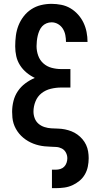

<svg xmlns="http://www.w3.org/2000/svg" viewBox="-20 -763 540 998"><path d="M250 215V119H270Q282 119 293.5 115.5Q305 112 313.5 103.5Q322 95 326 83Q330 71 330 60Q330 44 322.5 30Q315 16 301.5 9Q288 2 273 1Q258 0 242.5 -0.5Q227 -1 212 -2.5Q197 -4 182 -7.5Q167 -11 153 -16.5Q139 -22 126 -29.5Q113 -37 101 -47Q89 -57 79.5 -68.5Q70 -80 62.5 -93.5Q55 -107 50.5 -121.5Q46 -136 44.5 -151.5Q43 -167 43 -182Q43 -210 50 -238Q57 -266 73 -289.5Q89 -313 112 -330Q135 -347 161 -358Q138 -369 118 -385.5Q98 -402 84 -424Q70 -446 64.5 -471Q59 -496 59 -522Q59 -550 62.5 -577.5Q66 -605 76 -630.5Q86 -656 103 -678Q120 -700 143 -715Q166 -730 193 -736.5Q220 -743 248 -743Q273 -743 298.5 -738Q324 -733 346 -720Q368 -707 385.5 -687.5Q403 -668 414 -645Q425 -622 430 -596.5Q435 -571 435 -545H323Q323 -563 319.5 -581Q316 -599 306.5 -614Q297 -629 281.5 -638Q266 -647 248 -647Q234 -647 221 -641.5Q208 -636 199 -626Q190 -616 184.5 -603Q179 -590 176 -577Q173 -564 171.5 -550Q170 -536 170 -523Q170 -498 178.5 -474Q187 -450 205.5 -433.5Q224 -417 248.5 -410.5Q273 -404 298 -404H346V-308H298Q271 -308 244 -301.5Q217 -295 196 -278.5Q175 -262 164.5 -236Q154 -210 154 -183Q154 -165 160.5 -148Q167 -131 180.5 -119.5Q194 -108 211.5 -102.5Q229 -97 246.5 -96Q264 -95 282 -94.5Q300 -94 317.5 -90.5Q335 -87 351.5 -80.5Q368 -74 382.5 -63.5Q397 -53 408.5 -39.5Q420 -26 427.5 -10Q435 6 438 24Q441 42 441 59Q441 81 436.5 103Q432 125 421 144Q410 163 393 177Q376 191 356 200Q336 209 314 212Q292 215 270 215Z"/></svg>

Font: Iosevka Algr
Style: Bold
Weight: 700
Monospace: yes
Designer: Belleve Invis
Foundry: Belleve Invis
Version: Version 26.0.2; ttfautohint (v1.8.3)